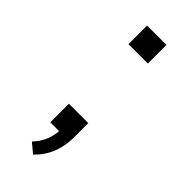

<svg xmlns="http://www.w3.org/2000/svg" viewBox="-205 -525 686 686"><g transform="rotate(45 138.0 -182.0)"><path d="M127 125 91 95Q106 79 115 63Q124 47 129 28Q134 9 134 -12L149 0H89V-94H187V-24Q187 6 180.5 33Q174 60 160.5 83Q147 106 127 125ZM89 -395V-489H187V-395Z"/></g></svg>

Font: Nunito Sans 10pt Expanded Light
Style: Regular
Weight: 300
Width: 7
Designer: Vernon Adams
Foundry: Vernon Adams
Version: Version 3.101;gftools[0.9.27]